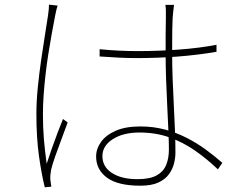

<svg xmlns="http://www.w3.org/2000/svg" viewBox="-20 -779 1040 823"><path d="M407 -568Q449 -564 488.5 -562Q528 -560 571 -560Q660 -560 747.5 -566.5Q835 -573 908 -587V-557Q827 -543 740.5 -536.5Q654 -530 568 -530Q526 -530 488.5 -532Q451 -534 407 -537ZM726 -758Q724 -742 722.5 -729Q721 -716 720 -702Q719 -682 718.5 -653.5Q718 -625 718 -595Q718 -565 718 -542Q718 -496 720 -441Q722 -386 725 -329Q728 -272 730 -219.5Q732 -167 732 -125Q732 -103 726 -78.5Q720 -54 704 -32Q688 -10 658.5 3.5Q629 17 582 17Q485 17 438.5 -17.5Q392 -52 392 -108Q392 -141 413 -170.5Q434 -200 476 -218.5Q518 -237 581 -237Q637 -237 686 -224Q735 -211 778.5 -189Q822 -167 860.5 -139Q899 -111 933 -81L914 -53Q867 -98 816 -133.5Q765 -169 706.5 -190Q648 -211 578 -211Q508 -211 463.5 -182.5Q419 -154 419 -110Q419 -64 460 -37.5Q501 -11 569 -11Q623 -11 652 -27.5Q681 -44 692.5 -72.5Q704 -101 704 -138Q704 -166 702 -215Q700 -264 697 -322Q694 -380 692 -437.5Q690 -495 690 -540Q690 -586 690 -628.5Q690 -671 691 -701Q691 -715 691 -730.5Q691 -746 689 -758ZM227 -755Q225 -749 223 -742Q221 -735 219.5 -727Q218 -719 216 -710Q209 -674 201.5 -632.5Q194 -591 187 -546.5Q180 -502 175 -457.5Q170 -413 167 -370.5Q164 -328 164 -291Q164 -233 168 -184.5Q172 -136 180 -77Q189 -105 201.5 -140.5Q214 -176 227 -210.5Q240 -245 250 -269L270 -254Q260 -226 245 -186.5Q230 -147 217 -110Q204 -73 199 -51Q197 -41 196 -29Q195 -17 196 -7Q197 0 198 8Q199 16 200 21L172 24Q158 -32 147 -110.5Q136 -189 136 -290Q136 -344 142 -404Q148 -464 156.5 -522.5Q165 -581 173 -631Q181 -681 186 -714Q188 -728 189 -739Q190 -750 190 -759Z"/></svg>

Font: Noto Sans TC Thin
Style: Regular
Weight: 100
Designer: Ryoko NISHIZUKA 西塚涼子 (kana, bopomofo & ideographs); Paul D. Hunt (Latin, Greek & Cyrillic); Sandoll Communications 산돌커뮤니
Foundry: Adobe
Version: Version 2.004-H2;hotconv 1.0.118;makeotfexe 2.5.65603